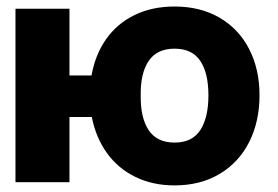

<svg xmlns="http://www.w3.org/2000/svg" viewBox="-20 -557 849 587"><path d="M192.4 -326.2H259.8Q271 -389.6 304.4 -437.3Q337.9 -484.9 391.4 -511Q444.8 -537.1 513.7 -537.1Q592.8 -537.1 651.6 -502.7Q710.4 -468.3 741.9 -406.7Q773.4 -345.2 773.4 -265.6Q773.4 -185.5 741.9 -123Q710.4 -60.5 651.6 -25.4Q592.8 9.8 513.7 9.8Q446.3 9.8 393.3 -16.4Q340.3 -42.5 306.6 -89.6Q272.9 -136.7 260.7 -199.2H192.4V0H27.3V-530.3H192.4ZM617.2 -265.6Q617.2 -333.5 592.3 -370.8Q567.4 -408.2 513.7 -408.2Q460 -408.2 434.6 -370.8Q409.2 -333.5 410.2 -265.6Q409.2 -196.8 434.6 -158.9Q460 -121.1 513.7 -121.1Q567.4 -121.1 592.3 -159.2Q617.2 -197.3 617.2 -265.6Z"/></svg>

Font: Pretendard ExtraBold
Style: Regular
Weight: 800
Designer: Base glyphs from Inter by Rasmus Andersson; Hangeul glyphs from Noto Sans CJK(Source Han Sans) by Jang Soo-young and Kan
Foundry: Kil Hyung-jin
Version: Version 1.309